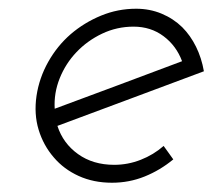

<svg xmlns="http://www.w3.org/2000/svg" viewBox="-20 -403 481 431"><path d="M279.8 -343.2Q318.5 -343.2 347.2 -321.7Q375.8 -300.3 388.7 -265.6Q317.1 -238.9 246.2 -212.2Q175.3 -185.6 102.8 -158.9Q100.7 -194 114 -227.2Q127.3 -260.4 151.7 -286Q176 -311.6 209.1 -327.4Q242.3 -343.2 279.8 -343.2ZM437.7 -243Q432.5 -272.9 420 -298.2Q407.5 -323.5 389.1 -341.9Q369.1 -361.4 342.6 -372.4Q316.1 -383.4 285.7 -383.4Q244.3 -383.4 206.8 -367.9Q169.2 -352.4 138.8 -326.4Q108.4 -300 88.2 -264Q68 -228 62 -188Q56 -147 66.7 -111.8Q77.4 -76.6 100.8 -49.6Q123.2 -23.2 156.6 -8Q190 7.2 231.3 7.2Q270 7.2 304.7 -6.8Q339.4 -20.8 369 -45.2Q363.5 -52.9 358.2 -60.3Q352.8 -67.7 347.3 -75.4Q324.6 -55.5 295.9 -44.3Q267.2 -33 236.3 -33Q188.8 -33 155.2 -57.1Q121.5 -81.2 108.9 -120.4Q191.9 -151.5 273.5 -181.7Q355.2 -211.9 437.7 -243Z"/></svg>

Font: Josefin Slab Thin
Style: Italic
Weight: 100
Italic angle: -12°
Designer: Santiago Orozco
Foundry: Typemade
Version: Version 2.000